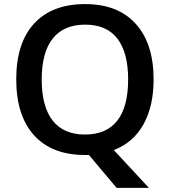

<svg xmlns="http://www.w3.org/2000/svg" viewBox="-20 -745 827 935"><path d="M728 -357.9Q728 -228 678.5 -139.2Q628.9 -50.3 534.2 -14.2L705.1 169.9H547.9L413.1 9.8H394Q232.4 9.8 145.8 -86.2Q59.1 -182.1 59.1 -358.9Q59.1 -535.6 146.2 -630.4Q233.4 -725.1 395 -725.1Q554.2 -725.1 641.1 -628.9Q728 -532.7 728 -357.9ZM183.1 -357.9Q183.1 -226.1 236.3 -158Q289.6 -89.8 394 -89.8Q498 -89.8 551 -157.2Q604 -224.6 604 -357.9Q604 -489.3 551.5 -557.1Q499 -625 395 -625Q290 -625 236.6 -557.1Q183.1 -489.3 183.1 -357.9Z"/></svg>

Font: Open Sans Semibold
Style: Regular
Weight: 600
Foundry: Ascender Corporation
Version: Version 1.10; ttfautohint (v1.5.65-e2d9)